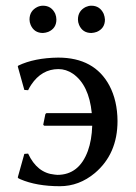

<svg xmlns="http://www.w3.org/2000/svg" viewBox="-20 -640 474 670"><path d="M83 -571.8Q83 -602.1 110.4 -615.7Q120.1 -620.1 129.9 -620.1Q159.7 -620.1 172.9 -591.8Q176.8 -581.5 176.8 -571.8Q176.8 -541 148.4 -528.8Q139.2 -525.4 129.9 -524.9Q99.1 -524.9 86.9 -553.2Q83 -562.5 83 -571.8ZM252 -571.8Q252 -602.1 279.3 -615.7Q289.1 -620.1 298.8 -620.1Q328.6 -620.1 341.8 -591.8Q345.7 -581.5 346.2 -571.8Q346.2 -541 317.9 -528.8Q308.6 -525.4 298.8 -524.9Q268.1 -524.9 255.9 -553.2Q252 -562.5 252 -571.8ZM300.3 -245.1Q290.5 -343.8 234.4 -382.8Q210.4 -398.9 184.1 -398.9Q125.5 -398.9 88.9 -344.2Q82.5 -334.5 78.1 -325.2L64.9 -326.2L42 -408.2L43.9 -411.1Q100.1 -438 183.1 -439Q309.6 -439 361.8 -341.3Q389.6 -288.6 390.1 -217.8Q390.1 -103 311 -36.1Q255.9 9.8 189 9.8Q107.4 9.8 50.8 -14.6Q46.9 -16.6 43.9 -18.1L42 -21L64.9 -103L78.1 -104Q109.4 -36.6 169.9 -30.8Q175.3 -30.3 180.2 -29.8Q255.9 -29.8 286.6 -113.3Q300.3 -151.4 301.8 -201.2H134.8Q131.3 -203.1 130.9 -205.1L138.2 -241.2Q140.1 -244.6 142.1 -245.1Z"/></svg>

Font: Linux Biolinum Capitals O
Style: Small Caps
Weight: 400
Designer: Philipp H. Poll
Foundry: Philipp H. Poll
Version: Version 1.0.4